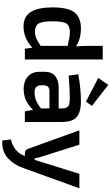

<svg xmlns="http://www.w3.org/2000/svg" viewBox="346 -1136 993 1726"><g transform="rotate(90 843.0 -273.5)"><path d="M393 -700H515V0H419L409 -67Q324 12 219 12Q129 12 88 -53.5Q47 -119 47 -248Q47 -389 92.5 -446.5Q138 -504 235 -504Q330 -504 398 -460Q393 -500 393 -559ZM172 -249Q172 -156 192.5 -123.5Q213 -91 264 -91Q298 -91 323 -101.5Q348 -112 393 -142V-385Q305 -405 271 -405Q214 -405 193 -374.5Q172 -344 172 -249Z M932 -603 894 -549 681 -660 744 -750ZM893 -504Q988 -504 1032.5 -466Q1077 -428 1077 -333V0H981L968 -74Q890 11 781 11Q712 11 669 -26.5Q626 -64 626 -131V-181Q626 -240 664 -272Q702 -304 771 -304H955V-334Q954 -376 936 -390Q918 -404 865 -404Q788 -404 660 -394L648 -480Q777 -504 893 -504ZM747 -147Q747 -87 811 -87Q885 -87 955 -145V-221H799Q770 -220 758.5 -206Q747 -192 747 -166Z M1543 -490H1673L1491 15Q1462 98 1402 153Q1342 208 1244 203L1234 126Q1292 110 1326 82.5Q1360 55 1378 11L1383 0H1359Q1326 0 1318 -30L1152 -490H1281L1388 -153Q1398 -122 1404 -88H1418L1438 -153Z"/></g></svg>

Font: Exo 2 Semi Bold
Style: Regular
Weight: 600
Designer: Natanael Gama
Version: Version 1.001;PS 001.001;hotconv 1.0.88;makeotf.lib2.5.64775